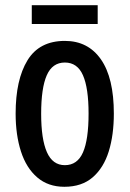

<svg xmlns="http://www.w3.org/2000/svg" viewBox="-20 -707 498 737"><path d="M417 -271Q417 -189 397.5 -126Q378 -63 336 -26.5Q294 10 227 10Q165 10 123 -26Q81 -62 60.5 -125.5Q40 -189 40 -271Q40 -401 85.5 -475.5Q131 -550 229 -550Q318 -550 367.5 -479Q417 -408 417 -271ZM138 -270Q138 -173 160 -123Q182 -73 229 -73Q277 -73 298.5 -122Q320 -171 320 -271Q320 -369 298.5 -418Q277 -467 229 -467Q181 -467 159.5 -418Q138 -369 138 -270ZM355 -687V-615H102V-687Z"/></svg>

Font: Noto Sans Ethiopic ExtraCondensed Medium
Style: Regular
Weight: 500
Width: 2
Designer: Monotype Design Team
Foundry: Monotype Imaging Inc.
Version: Version 2.102; ttfautohint (v1.8.4.7-5d5b)